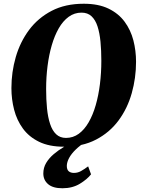

<svg xmlns="http://www.w3.org/2000/svg" viewBox="-20 -773 760 1026"><path d="M321.5 11Q243 11 189 -15.2Q135 -41.5 102.5 -86Q70 -130.5 55.5 -186.5Q41 -242.5 41 -302Q41 -387.5 64.2 -468Q87.5 -548.5 135.2 -612.8Q183 -677 255.8 -715Q328.5 -753 427.5 -753Q506 -753 559.8 -727Q613.5 -701 646 -656.8Q678.5 -612.5 692.8 -557.2Q707 -502 707 -443Q707 -356.5 684 -275Q661 -193.5 613.5 -129.2Q566 -65 493.2 -27Q420.5 11 321.5 11ZM332.5 -36Q370.5 -36 400.8 -58Q431 -80 453.8 -119.5Q476.5 -159 491.5 -211Q506.5 -263 514 -323.5Q521.5 -384 521.5 -448Q521.5 -503 517 -550Q512.5 -597 501.2 -631.8Q490 -666.5 469.2 -686Q448.5 -705.5 415.5 -705.5Q377.5 -705.5 347 -683.2Q316.5 -661 294 -621.8Q271.5 -582.5 256.5 -530.8Q241.5 -479 234 -419.5Q226.5 -360 226.5 -297.5Q226.5 -241.5 231.2 -193.8Q236 -146 247.8 -110.5Q259.5 -75 280.2 -55.5Q301 -36 332.5 -36ZM313.5 233Q262.5 233 237 211Q211.5 189 211.5 154Q211.5 123 226.8 97.5Q242 72 267 50.8Q292 29.5 321 12.5Q350 -4.5 377.5 -17.5L411 -29L443 -18.5Q408.5 3 385 25.8Q361.5 48.5 349.5 70.8Q337.5 93 337 113Q337 133.5 347.2 142.2Q357.5 151 375 151Q395.5 151 412.8 141.2Q430 131.5 451 116L466.5 158.5Q446.5 184.5 407 208.8Q367.5 233 313.5 233Z"/></svg>

Font: Merriweather 72pt Black
Style: Italic
Weight: 900
Italic angle: -7.8°
Version: Version 2.101